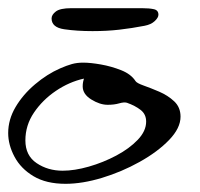

<svg xmlns="http://www.w3.org/2000/svg" viewBox="-29 -447 489 469"><path d="M131 2Q84 2 53 -16.5Q22 -35 6.5 -64Q-9 -93 -9 -122Q-9 -155 9 -185.5Q27 -216 56.5 -241Q86 -266 118 -280Q134 -287 146.5 -290.5Q159 -294 174 -294Q192 -294 217.5 -289.5Q243 -285 267 -275.5Q291 -266 302 -249Q305 -244 322 -238Q339 -232 360 -223Q381 -214 396.5 -199.5Q412 -185 412 -162Q412 -134 384 -105Q356 -76 312 -51.5Q268 -27 220 -12.5Q172 2 131 2ZM124 -30Q153 -30 188 -40Q223 -50 255 -67Q287 -84 307.5 -105.5Q328 -127 328 -150Q328 -168 314.5 -178.5Q301 -189 281 -196Q274 -198 262 -194.5Q250 -191 234 -191Q215 -191 194 -204Q173 -217 173 -236Q173 -242 174 -247Q175 -252 176 -255Q140 -247 107.5 -225Q75 -203 54 -172Q33 -141 33 -104Q33 -67 60.5 -48.5Q88 -30 124 -30ZM197 -371Q159 -371 128 -375.5Q97 -380 97 -402Q97 -411 107.5 -419Q118 -427 145 -427H318Q336 -427 347 -424.5Q358 -422 358 -411Q358 -404 349 -395.5Q340 -387 324 -384Q293 -378 262.5 -374.5Q232 -371 197 -371Z"/></svg>

Font: Grechen Fuemen
Style: Regular
Weight: 400
Designer: Robert E. Leuschke
Foundry: Robert E. Leuschke
Version: Version 1.010; ttfautohint (v1.8.3)